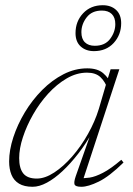

<svg xmlns="http://www.w3.org/2000/svg" viewBox="-20 -706 508 736"><path d="M270.5 -31 330 -200H334.5Q309 -154.5 279.5 -116.5Q250 -78.5 219.5 -50Q189 -21.5 159.8 -5.8Q130.5 10 105 10Q73 10 53 -2Q33 -14 24 -36Q15 -58 15 -87Q15 -130.5 31 -179.5Q47 -228.5 75.2 -275.5Q103.5 -322.5 141.5 -360.8Q179.5 -399 223.5 -421.5Q267.5 -444 314.5 -444Q354 -444 375.5 -425.5Q397 -407 411 -377L394 -362.5Q383 -393.5 364.8 -410.5Q346.5 -427.5 313.5 -427.5Q273.5 -427.5 235.5 -405.2Q197.5 -383 164.5 -346.8Q131.5 -310.5 106.8 -267Q82 -223.5 67.8 -180Q53.5 -136.5 53.5 -100Q53.5 -61 69.2 -41.2Q85 -21.5 121 -21.5Q152.5 -21.5 188 -44.8Q223.5 -68 257 -106.5Q290.5 -145 317.2 -192.5Q344 -240 359 -289L389.5 -393L404 -440.5H437.5L296.5 -11L285 -23.5Q302 -22 323.8 -25.2Q345.5 -28.5 375 -43.8Q404.5 -59 445 -93.5L453.5 -83Q399 -29.5 358.5 -9.8Q318 10 292 10Q269 10 265.8 1Q262.5 -8 270.5 -31ZM374 -686Q405.5 -686 425 -668Q444.5 -650 444.5 -617Q444.5 -572.5 415.8 -541.2Q387 -510 340 -510Q309 -510 289.2 -528Q269.5 -546 269.5 -579Q269.5 -624 298.5 -655Q327.5 -686 374 -686ZM343.5 -530.5Q382.5 -530.5 402.2 -557Q422 -583.5 422 -613.5Q422 -639 408.5 -652.2Q395 -665.5 370.5 -665.5Q332 -665.5 312 -639.2Q292 -613 292 -582.5Q292 -557 305.5 -543.8Q319 -530.5 343.5 -530.5Z"/></svg>

Font: Newsreader 16pt 16pt ExtraLight
Style: Italic
Weight: 250
Italic angle: -17°
Version: Version 1.003